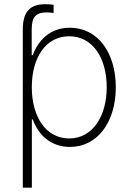

<svg xmlns="http://www.w3.org/2000/svg" viewBox="-20 -685 634 910"><path d="M130.3 -545.5C130.3 -606.9 151.6 -626.1 201.7 -626.1C210.6 -626.1 222.7 -625 234 -623.6V-662.3C223.4 -664.1 208.5 -665.1 194.6 -665.1C123.9 -665.1 88.1 -631 88.1 -545.5V204.5H131V-119H135.3C160.5 -48.3 218.8 11.4 311.4 11.4C442.1 11.4 528.8 -106.5 528.8 -271.3C528.8 -436.1 442.8 -553.6 311.1 -553.6C217 -553.6 161.2 -493.6 135.3 -423.7H130.3ZM130.7 -271.7C130.7 -410.9 196.4 -513.1 307.9 -513.1C420.5 -513.1 485.8 -408.7 485.8 -271.7C485.8 -134.6 419.4 -28.8 307.9 -28.8C197.4 -28.8 130.7 -132.1 130.7 -271.7Z"/></svg>

Font: Karasuma Gothic
Style: Thin
Weight: 200
Designer: Rasmus Andersson / Ryoko Ishizuka
Foundry: rsms
Version: Version 1.00